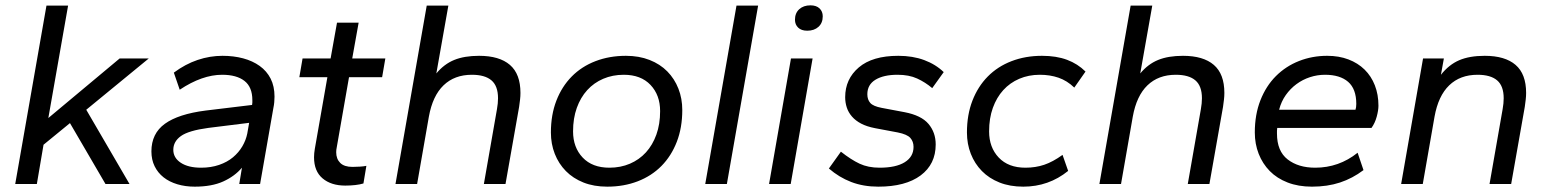

<svg xmlns="http://www.w3.org/2000/svg" viewBox="-20 -689 5800 719"><path d="M375 0 242 -228 143 -147 118 0H37L154 -668H235L161 -247L428 -470H537L303 -278L465 0Z M709 10Q674 10 644 1Q614 -8 592.5 -25Q571 -42 559 -66.5Q547 -91 547 -122Q547 -189 597.5 -225.5Q648 -262 750 -275L924 -296Q925 -301 925 -305Q925 -309 925 -314Q925 -363 895.5 -386Q866 -409 812 -409Q737 -409 653 -353L631 -417Q674 -449 720 -464.5Q766 -480 813 -480Q855 -480 890.5 -470.5Q926 -461 952.5 -442Q979 -423 993.5 -394.5Q1008 -366 1008 -327Q1008 -317 1007 -306Q1006 -295 1004 -286L954 0H876L886 -61Q859 -29 816 -9.5Q773 10 709 10ZM733 -61Q770 -61 800.5 -71.5Q831 -82 852.5 -100Q874 -118 887.5 -141Q901 -164 906 -189L913 -229L760 -210Q686 -200 657.5 -179.5Q629 -159 629 -128Q629 -98 657 -79.5Q685 -61 733 -61Z M1273 6Q1220 6 1188 -21Q1156 -48 1156 -100Q1156 -115 1159 -132L1206 -400H1101L1113 -470H1218L1242 -604H1323L1299 -470H1423L1411 -400H1287L1241 -137Q1240 -132 1239.5 -128Q1239 -124 1239 -119Q1239 -94 1254 -79Q1269 -64 1300 -64Q1313 -64 1328 -65Q1343 -66 1352 -68L1341 -2Q1328 2 1310 4Q1292 6 1273 6Z M1792 0 1841 -280Q1843 -291 1844 -301.5Q1845 -312 1845 -321Q1845 -367 1820.5 -388Q1796 -409 1747 -409Q1682 -409 1641 -369.5Q1600 -330 1586 -252L1542 0H1461L1578 -668H1659L1614 -414Q1643 -449 1681 -464.5Q1719 -480 1774 -480Q1850 -480 1889.5 -446Q1929 -412 1929 -341Q1929 -329 1927.5 -316Q1926 -303 1924 -289L1873 0Z M2254 10Q2204 10 2165 -5.5Q2126 -21 2099 -48.5Q2072 -76 2057.5 -113Q2043 -150 2043 -193Q2043 -259 2063.5 -312Q2084 -365 2121 -402.5Q2158 -440 2210 -460Q2262 -480 2324 -480Q2373 -480 2412.5 -464.5Q2452 -449 2479 -421.5Q2506 -394 2520.5 -357Q2535 -320 2535 -277Q2535 -211 2514.5 -158Q2494 -105 2457 -67.5Q2420 -30 2368 -10Q2316 10 2254 10ZM2262 -61Q2304 -61 2339 -76Q2374 -91 2399 -118.5Q2424 -146 2438 -185Q2452 -224 2452 -273Q2452 -333 2416 -371Q2380 -409 2316 -409Q2274 -409 2239 -394Q2204 -379 2179 -351.5Q2154 -324 2140 -285Q2126 -246 2126 -197Q2126 -137 2162 -99Q2198 -61 2262 -61Z M2621 0 2738 -668H2819L2702 0Z M2860 0 2942 -470H3023L2941 0ZM3003 -574Q2981 -574 2969 -585.5Q2957 -597 2957 -615Q2957 -640 2973 -654.5Q2989 -669 3015 -669Q3037 -669 3049 -657.5Q3061 -646 3061 -628Q3061 -603 3045 -588.5Q3029 -574 3003 -574Z M3269 10Q3213 10 3167.5 -7.5Q3122 -25 3084 -58L3129 -121Q3167 -91 3199 -76Q3231 -61 3274 -61Q3335 -61 3368 -81.5Q3401 -102 3401 -139Q3401 -159 3389 -172.5Q3377 -186 3342 -193L3257 -209Q3226 -215 3205 -226Q3184 -237 3170.5 -252.5Q3157 -268 3151 -286.5Q3145 -305 3145 -325Q3145 -393 3196 -436.5Q3247 -480 3344 -480Q3398 -480 3441 -464Q3484 -448 3514 -419L3471 -359Q3445 -381 3414.5 -395Q3384 -409 3341 -409Q3289 -409 3258.5 -390.5Q3228 -372 3228 -336Q3228 -316 3239 -303.5Q3250 -291 3282 -285L3367 -269Q3430 -257 3457 -225Q3484 -193 3484 -148Q3484 -74 3427.5 -32Q3371 10 3269 10Z M3812 10Q3762 10 3723 -5.5Q3684 -21 3657 -48.5Q3630 -76 3615.5 -113Q3601 -150 3601 -193Q3601 -259 3621.5 -312Q3642 -365 3679 -402.5Q3716 -440 3768 -460Q3820 -480 3882 -480Q3936 -480 3976 -465Q4016 -450 4045 -421L4003 -361Q3976 -387 3944 -398Q3912 -409 3874 -409Q3832 -409 3797 -394Q3762 -379 3737 -351.5Q3712 -324 3698 -285Q3684 -246 3684 -197Q3684 -137 3720 -99Q3756 -61 3820 -61Q3858 -61 3890.5 -72Q3923 -83 3959 -109L3980 -49Q3907 10 3812 10Z M4428 0 4477 -280Q4479 -291 4480 -301.5Q4481 -312 4481 -321Q4481 -367 4456.5 -388Q4432 -409 4383 -409Q4318 -409 4277 -369.5Q4236 -330 4222 -252L4178 0H4097L4214 -668H4295L4250 -414Q4279 -449 4317 -464.5Q4355 -480 4410 -480Q4486 -480 4525.5 -446Q4565 -412 4565 -341Q4565 -329 4563.5 -316Q4562 -303 4560 -289L4509 0Z M4893 10Q4842 10 4802 -5.5Q4762 -21 4735 -48.5Q4708 -76 4693.5 -113Q4679 -150 4679 -193Q4679 -260 4700 -313.5Q4721 -367 4758 -404Q4795 -441 4844.5 -460.5Q4894 -480 4950 -480Q4994 -480 5029.5 -466.5Q5065 -453 5090 -428.5Q5115 -404 5128.5 -369.5Q5142 -335 5142 -293Q5142 -276 5135.5 -252Q5129 -228 5116 -210H4763Q4762 -205 4762 -199.5Q4762 -194 4762 -189Q4762 -123 4802 -92Q4842 -61 4905 -61Q4994 -61 5064 -117L5086 -52Q5045 -21 4998 -5.5Q4951 10 4893 10ZM4942 -409Q4913 -409 4885.5 -400Q4858 -391 4835 -374Q4812 -357 4795 -333Q4778 -309 4770 -278H5056Q5059 -287 5059 -300Q5059 -356 5028.5 -382.5Q4998 -409 4942 -409Z M5558 0 5607 -280Q5609 -291 5610 -301.5Q5611 -312 5611 -321Q5611 -367 5586.5 -388Q5562 -409 5513 -409Q5448 -409 5407 -369.5Q5366 -330 5352 -252L5308 0H5227L5309 -470H5387L5376 -409Q5406 -447 5444.5 -463.5Q5483 -480 5540 -480Q5616 -480 5655.5 -446Q5695 -412 5695 -341Q5695 -329 5693.5 -316Q5692 -303 5690 -289L5639 0Z"/></svg>

Font: Celebes
Style: Italic
Weight: 400
Italic angle: -10°
Designer: Anugrah Pasau
Foundry: Lafontype
Version: Version 1.000; ttfautohint (v1.8.4)